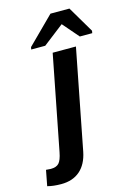

<svg xmlns="http://www.w3.org/2000/svg" viewBox="-247 -817 756 1094"><g transform="rotate(-15 131.0 -270.0)"><path d="M-26.4 207.5Q-72.8 207.5 -107.4 198.2L-89.8 106.4L-61.5 108.4Q-28.8 108.4 -13.4 91.6Q2 74.7 10.7 29.3L119.6 -528.3H256.8L141.6 62.5Q127.4 132.8 84.7 170.2Q42 207.5 -26.4 207.5ZM368.7 -591.3 366.2 -577.6H293L211.9 -671.4H210L88.9 -577.6H6.3L8.8 -591.3L165 -746.6H276.9Z"/></g></svg>

Font: Liberation Sans
Style: Bold Italic
Weight: 700
Italic angle: -12°
Designer: Steve Matteson
Foundry: Ascender Corporation
Version: Version 2.1.5